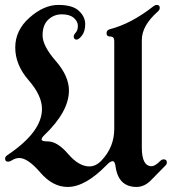

<svg xmlns="http://www.w3.org/2000/svg" viewBox="-39 -738 687 768"><path d="M-18.6 -103.5Q-18.6 -111.3 -9.8 -117.2Q128.9 -210 128.9 -302.2Q128.9 -356 75.4 -417.2Q22 -478.5 22 -547.9Q22 -617.2 79.3 -667.7Q136.7 -718.3 194.1 -718.3Q251.5 -718.3 276.6 -694.6Q301.8 -670.9 301.8 -641.8Q301.8 -612.8 289.1 -596.2Q276.4 -579.6 267.6 -579.6Q255.9 -579.6 255.9 -592.3Q255.9 -598.6 264.2 -607.9Q272.5 -617.2 272.5 -634.8Q272.5 -652.3 256.1 -666.5Q239.7 -680.7 208.3 -680.7Q176.8 -680.7 154.1 -659.4Q131.3 -638.2 131.3 -596.4Q131.3 -554.7 184.1 -494.1Q236.8 -433.6 236.8 -376Q236.8 -291.5 137.7 -196.8Q127.4 -187 127.4 -179.7Q127.4 -172.4 151.9 -172.4Q190.4 -172.4 233.4 -122.3Q276.4 -72.3 318.4 -72.3Q345.2 -72.3 368.2 -97.2Q418 -150.4 418 -222.7V-574.2Q418 -591.8 402.6 -591.8Q387.2 -591.8 387.2 -604.7Q387.2 -617.7 400.4 -621.1Q485.8 -643.1 574.7 -712.9Q581.5 -718.3 588.4 -718.3Q600.1 -718.3 600.1 -706.5Q600.1 -698.7 591.8 -691.4Q528.3 -635.3 528.3 -578.1V-147.5Q528.3 -73.2 567.4 -73.2Q581.1 -73.2 601.6 -93.8Q608.4 -100.6 615.7 -100.6Q628.4 -100.6 628.4 -87.9Q628.4 -81.5 622.6 -75.7L564.9 -17.1Q538.6 9.8 507.3 9.8Q433.6 9.8 422.9 -74.2Q420.4 -93.3 411.4 -93.3Q402.3 -93.3 388.2 -78.6Q302.7 9.8 231.4 9.8Q171.9 9.8 122.1 -48.1Q72.3 -106 38.1 -106Q22.5 -106 6.8 -95.7Q0 -91.3 -6.8 -91.3Q-18.6 -91.3 -18.6 -103.5Z"/></svg>

Font: UnifrakturMaguntia18
Style: Book
Weight: 400
Designer: j. 'mach' wust, Gerrit Ansmann, Georg Duffner, based on a font by Peter Wiegel, original typeface by Carl Albert Fahrenw
Version: Version 2017-03-19